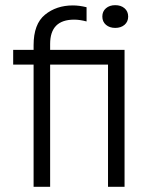

<svg xmlns="http://www.w3.org/2000/svg" viewBox="-20 -723 589 743"><path d="M31 -473V-530H110V-548Q110 -630 154 -666Q198 -702 262 -702Q287 -702 315 -695V-640Q289 -647 267 -647Q174 -647 174 -553V-530H462V0H398V-473H174V0H110V-473ZM462 -627Q448 -615 426 -615Q404 -615 390 -627Q376 -639 376 -659Q376 -679 390 -691Q404 -703 426 -703Q448 -703 462 -691Q476 -679 476 -659Q476 -639 462 -627Z"/></svg>

Font: Roundo
Style: Regular
Weight: 400
Designer: Namrata Goyal (Gurmukhi), Shiva Nallaperumal (Latin)
Foundry: Indian Type Foundry
Version: Version 1.000;PS 1.0;hotconv 1.0.88;makeotf.lib2.5.647800